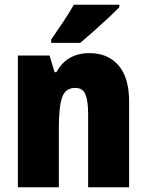

<svg xmlns="http://www.w3.org/2000/svg" viewBox="-20 -786 616 806"><path d="M356 -563Q433 -563 477.5 -511.5Q522 -460 522 -360V0H350V-306Q350 -361 339 -389Q328 -417 296 -417Q255 -417 241 -378Q227 -339 227 -249V0H55V-553H188L209 -483H217Q260 -563 356 -563ZM481 -756Q464 -738 435 -711Q406 -684 374 -655.5Q342 -627 317 -606H195V-620Q220 -656 245.5 -694.5Q271 -733 290 -766H481Z"/></svg>

Font: Noto Sans Bengali Condensed Black
Style: Regular
Weight: 900
Width: 3
Designer: Joana Ranito - Universal Thirst; Jelle Bosma - Monotype Design Team
Foundry: Universal Thirst ehf.
Version: Version 3.000; ttfautohint (v1.8.4.7-5d5b)